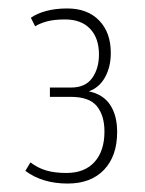

<svg xmlns="http://www.w3.org/2000/svg" viewBox="-20 -794 342 454"><path d="M40 -390 52 -410Q69 -397 89 -391Q109 -385 137 -385Q180 -385 203.5 -411Q227 -437 227 -483Q227 -521 209 -543Q191 -565 147 -565H98V-587H148Q182 -587 198 -609.5Q214 -632 214 -665Q214 -704 193 -726Q172 -748 134 -748Q108 -748 91.5 -743.5Q75 -739 63 -732L53 -752Q67 -762 89 -768Q111 -774 139 -774Q187 -774 214.5 -745.5Q242 -717 242 -669Q242 -636 228.5 -611.5Q215 -587 190 -578Q224 -571 240.5 -546Q257 -521 257 -482Q257 -425 226 -392.5Q195 -360 140 -360Q80 -360 40 -390Z"/></svg>

Font: Georama SemiCondensed ExtraLight
Style: Regular
Weight: 200
Width: 4
Designer: Jean-Baptiste Levee
Foundry: Production Type
Version: Version 1.000